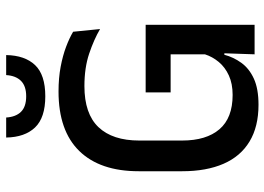

<svg xmlns="http://www.w3.org/2000/svg" viewBox="-140 -726 878 638"><g transform="rotate(-90 299.0 -407.0)"><path d="M270 13Q197 13 147.8 -16.8Q98.5 -46.5 73.8 -103.2Q49 -160 49 -240.5V-385Q49 -513.5 116.2 -582.5Q183.5 -651.5 314 -651.5Q359 -651.5 396 -644.5Q433 -637.5 462.2 -626.5Q491.5 -615.5 512.5 -603L521.5 -513.5Q486.5 -534 439.5 -549.8Q392.5 -565.5 332 -565.5Q240 -565.5 195.5 -518.8Q151 -472 151 -383V-241Q151 -160.5 188.5 -116.8Q226 -73 302.5 -73Q340 -73 367.2 -85.5Q394.5 -98 412 -119Q429.5 -140 437.5 -165V-314L452.5 -279H311V-362H535.5V-100L436 -100.5Q428 -70 409.2 -44Q390.5 -18 356.8 -2.5Q323 13 270 13ZM442 -132H535.5V0H437.5ZM298 -695.5Q227 -695.5 194.5 -729.5Q162 -763.5 161 -825.5H227.5Q229.5 -793.5 246.5 -776.2Q263.5 -759 298 -759Q332 -759 349.2 -776.2Q366.5 -793.5 368.5 -825.5H435Q434 -763.5 401.8 -729.5Q369.5 -695.5 298 -695.5Z"/></g></svg>

Font: Anek Latin Medium
Style: Regular
Weight: 500
Designer: Yesha Goshar
Foundry: Ek Type
Version: Version 1.003